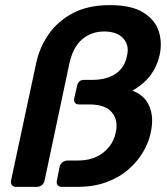

<svg xmlns="http://www.w3.org/2000/svg" viewBox="-20 -730 654 750"><path d="M42 0Q32 0 26.5 -7Q21 -14 23 -24L121 -482Q134 -544 169.5 -595.5Q205 -647 264.5 -678.5Q324 -710 409 -710Q494 -710 540 -681Q586 -652 600 -608.5Q614 -565 604 -517Q596 -481 579.5 -453.5Q563 -426 541 -407Q519 -388 497 -376Q533 -362 551 -337Q569 -312 573 -279Q577 -246 568 -208Q560 -172 538.5 -135.5Q517 -99 481.5 -68Q446 -37 396 -18.5Q346 0 281 0H223Q210 0 205 -7Q200 -14 202 -24L213 -79Q215 -89 224 -96Q233 -103 245 -103H284Q345 -103 384 -134.5Q423 -166 432 -212Q443 -259 417.5 -290.5Q392 -322 329 -322H290Q277 -322 272.5 -329Q268 -336 270 -346L281 -394Q283 -405 289.5 -411.5Q296 -418 310 -418H344Q400 -419 434 -443.5Q468 -468 476 -512Q486 -553 461.5 -580Q437 -607 387 -607Q337 -607 301 -576.5Q265 -546 251 -482L154 -24Q152 -14 143.5 -7Q135 0 124 0Z"/></svg>

Font: Rubik Medium
Style: Italic
Weight: 500
Italic angle: -12°
Designer: Hubert and Fischer
Foundry: Hubert and Fischer
Version: Version 2.300;gftools[0.9.30]